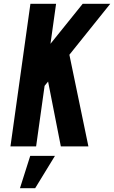

<svg xmlns="http://www.w3.org/2000/svg" viewBox="-20 -770 600 1010"><path d="M300 0 233 -341 202 -303 233 -524 415 -750H560L345 -482L445 0ZM35 0 140 -750H275L170 0ZM85 220 139 50H269L165 220Z"/></svg>

Font: Mohave Light
Style: Bold Italic
Weight: 700
Italic angle: -8°
Version: Version 2.003